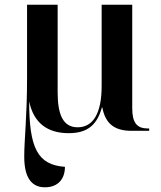

<svg xmlns="http://www.w3.org/2000/svg" viewBox="-20 -556 686 816"><path d="M171 240C228 240 256 203 256 153C139 145 104 72 104 -125C123 -33 182 10 272 10C355 10 393 -28 413 -99H415C428 -29 468 0 539 0H614V-10H608C562 -10 542 -34 542 -96V-536H412V-191C412 -78 378 -15 310 -15C249 -15 225 -67 225 -163V-536H95V-226C95 -58 83 37 83 110C83 212 124 240 171 240Z"/></svg>

Font: Noto Serif Display SemiBold
Style: Regular
Weight: 600
Designer: Monotype Design Team
Foundry: Monotype Imaging Inc.
Version: Version 2.009